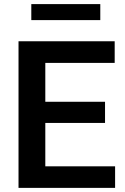

<svg xmlns="http://www.w3.org/2000/svg" viewBox="-20 -911 604 931"><path d="M538.1 0H162.6V-104.5H538.1ZM199.7 0H69.8V-710.9H199.7ZM489.3 -314.9H162.6V-417.5H489.3ZM536.1 -606H162.6V-710.9H536.1ZM466.3 -813.5H131.8V-891.1H466.3Z"/></svg>

Font: Heebo SemiBold
Style: Regular
Weight: 600
Designer: Oded Ezer
Foundry: Ezer Type House
Version: Version 3.100